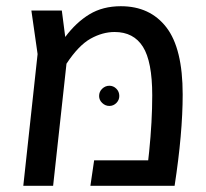

<svg xmlns="http://www.w3.org/2000/svg" viewBox="-20 -598 663 618"><path d="M568 -294Q568 -169 542 0H271L283 -82H457L460 -109Q470 -207 470 -291Q470 -400 440 -447.5Q410 -495 349 -495Q310 -495 271.5 -473.5Q233 -452 194 -393L151 0H55L101 -424L81 -564H179L190 -479Q225 -526 268 -552Q311 -578 369 -578Q463 -578 515.5 -510Q568 -442 568 -294ZM299 -289Q299 -303 309 -312.5Q319 -322 332 -322Q345 -322 354.5 -312.5Q364 -303 364 -289Q364 -276 354.5 -266.5Q345 -257 332 -257Q319 -257 309 -266.5Q299 -276 299 -289Z"/></svg>

Font: FiraGOUPP
Style: Medium
Weight: 400
Designer: bBox Type
Foundry: bBox Type GmbH
Version: Version 1.001